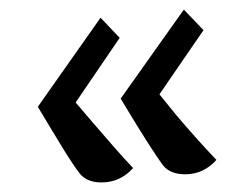

<svg xmlns="http://www.w3.org/2000/svg" viewBox="-20 -607 501 401"><path d="M367 -243Q336 -243 321 -261Q295 -296 232 -401L364 -587L405 -544L313 -410L347 -368Q390 -317 432 -273Q405 -243 367 -243ZM192 -226Q162 -226 147 -244Q133 -262 111.5 -297Q90 -332 59 -384L190 -570L230 -528L138 -393L173 -352Q197 -324 218 -300Q239 -276 258 -256Q231 -226 192 -226Z"/></svg>

Font: Noto Naskh Arabic UI Semi
Style: Bold
Weight: 700
Designer: Monotype Design Team, David Williams, Mohamad Dakak and Nizar Qandah
Foundry: Monotype Imaging Inc.
Version: Version 2.014; ttfautohint (v1.8.4.7-5d5b)